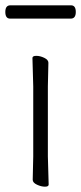

<svg xmlns="http://www.w3.org/2000/svg" viewBox="-21 -693 305 722"><path d="M245 -623H17Q-1 -623 -1 -648Q-1 -673 18 -673H246Q264 -673 264 -648Q264 -623 245 -623ZM102 -17 104 -105V-368L101 -475Q101 -483 115.5 -483Q130 -483 145.5 -475.5Q161 -468 161 -457L159 -368V-105L162 1Q162 9 148 9Q134 9 118 1.5Q102 -6 102 -17Z"/></svg>

Font: LXGW WenKai Lite Light
Style: Regular
Weight: 300
Designer: LXGW / Fontworks Inc.
Foundry: LXGW / Fontworks Inc.
Version: Version 1.511; March 25, 2025